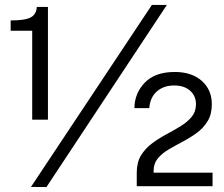

<svg xmlns="http://www.w3.org/2000/svg" viewBox="-20 -751 906 775"><path d="M110 -268V-627H23V-668.5Q82 -668.5 104.5 -681Q127 -693.5 128.5 -723H173.5V-268ZM653.5 -731 167.5 4 105 3.5 593 -731ZM532 0.5V-54.5Q532 -95.5 549.2 -123.8Q566.5 -152 593.8 -172.2Q621 -192.5 651.5 -208.8Q682 -225 709.2 -241.8Q736.5 -258.5 753.8 -279.5Q771 -300.5 771 -330.5Q771 -364 747.2 -385Q723.5 -406 683 -406Q641 -406 613.5 -382.2Q586 -358.5 582.5 -314.5H522.5Q523 -374 564.2 -417.2Q605.5 -460.5 685.5 -460.5Q754 -460.5 794.5 -424.5Q835 -388.5 835 -330.5Q835 -289.5 818 -261.8Q801 -234 774.2 -214.5Q747.5 -195 717.5 -179.2Q687.5 -163.5 660.8 -147.8Q634 -132 617 -111.5Q600 -91 600 -61.5V-54H838V0.5Z"/></svg>

Font: Public Sans
Style: Regular
Weight: 400
Designer: The Public Sans project authors (U.S. Web Design System). Libre Franklin designed by Pablo Impallari and Rodrigo Fuenzal
Version: Version 1.008; ttfautohint (v1.8.1) -l 8 -r 50 -G 200 -x 14 